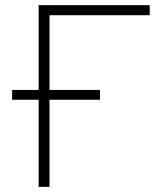

<svg xmlns="http://www.w3.org/2000/svg" viewBox="-20 -725 614 745"><path d="M130 0V-338H27V-376H130V-705H561V-666H172V-376H368V-338H172V0Z"/></svg>

Font: Mulish ExtraLight
Style: Regular
Weight: 200
Designer: Vernon Adams
Foundry: Vernon Adams
Version: Version 3.603